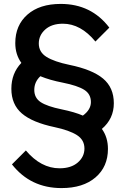

<svg xmlns="http://www.w3.org/2000/svg" viewBox="-20 -740 630 980"><path d="M112 28Q189 119 284 119Q343 119 377 89.5Q411 60 411 18Q411 -26 372.5 -50.5Q334 -75 259 -91Q145 -115 91.5 -161Q38 -207 38 -287Q38 -366 89 -419Q58 -462 58 -520Q58 -611 120 -665.5Q182 -720 290 -720Q446 -720 538 -599L467 -528Q392 -619 301 -619Q244 -619 211 -589.5Q178 -560 178 -518Q178 -474 217.5 -449.5Q257 -425 334 -409Q451 -385 506 -339Q561 -293 561 -213Q561 -134 500 -82Q531 -39 531 20Q531 111 467.5 165.5Q404 220 294 220Q136 220 41 99ZM301 -318Q234 -331 186 -351Q155 -322 155 -281Q155 -240 188 -218.5Q221 -197 294 -182Q362 -168 403 -150Q444 -180 444 -219Q444 -260 410 -281.5Q376 -303 301 -318Z"/></svg>

Font: Moderustic Med
Style: Regular
Weight: 500
Designer: Tural Alisoy
Foundry: TAFT Foundry
Version: Version 2.110